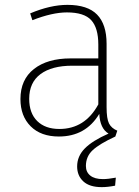

<svg xmlns="http://www.w3.org/2000/svg" viewBox="-20 -551 571 789"><path d="M224 -21Q329 -21 384 -122V-281H277Q193 -281 146.5 -246.5Q100 -212 100 -145Q100 -86 133 -53.5Q166 -21 224 -21ZM333 131Q333 156 351 170.5Q369 185 403 185Q424 185 456 179L453 212Q423 218 398 218Q348 218 322.5 194.5Q297 171 297 133Q297 91 328.5 59Q360 27 426 -2Q391 -23 388 -83Q332 10 222 10Q148 10 106 -32Q64 -74 64 -144Q64 -224 119.5 -267.5Q175 -311 270 -311H384V-368Q384 -436 355 -468Q326 -500 255 -500Q195 -500 113 -468L104 -496Q187 -531 257 -531Q340 -531 379 -491Q418 -451 418 -371V-111Q418 -63 428 -43.5Q438 -24 462 -14L454 10Q389 40 361 66Q333 92 333 131Z"/></svg>

Font: FiraSans
Style: Regular
Weight: 200
Designer: Carrois Corporate & Edenspiekermann AG
Foundry: Carrois Corporate GbR & Edenspiekermann AG
Version: Version 3.106;PS 003.106;hotconv 1.0.70;makeotf.lib2.5.58329